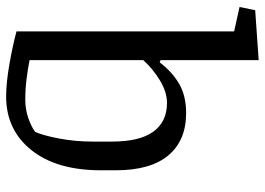

<svg xmlns="http://www.w3.org/2000/svg" viewBox="-132 -670 813 588"><g transform="rotate(90 274.0 -376.5)"><path d="M164.6 -462.4 171.4 -459.5Q200.7 -498 237.5 -519.3Q274.4 -540.5 326.7 -540.5Q410.6 -540.5 456.3 -486.1Q502 -431.6 502 -325.2V-279.3Q502 -144 440.2 -66.7Q378.4 10.7 275.9 10.7Q233.9 10.7 176 0.5Q118.2 -9.8 76.7 -21V-687.5L2 -704.1L11.7 -752L164.6 -762.7ZM414.1 -313.5Q414.1 -397.9 383.8 -439.9Q353.5 -481.9 295.9 -481.9Q262.2 -481.9 226.6 -460.2Q190.9 -438.5 164.6 -409.2V-61Q188.5 -56.2 220.9 -52Q253.4 -47.9 285.6 -47.9Q315.4 -47.9 342 -57.1Q368.7 -66.4 384.3 -78.1Q394.5 -99.6 404.3 -149.4Q414.1 -199.2 414.1 -255.4Z"/></g></svg>

Font: Noticia Text
Style: Regular
Weight: 400
Designer: JM Sole
Foundry: JM Sole
Version: Version 1.003